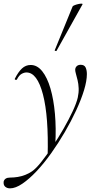

<svg xmlns="http://www.w3.org/2000/svg" viewBox="-74 -751 534 1052"><path d="M-19 281Q-35 281 -45.5 272Q-56 263 -54 244Q-48 222 -19 222Q2 222 23.5 218.5Q45 215 65 207Q85 199 101 188Q123 173 152 136.5Q181 100 213 52.5Q245 5 274 -45.5Q303 -96 324 -141Q345 -186 352 -216Q358 -243 357 -267.5Q356 -292 351 -312Q346 -332 342 -346.5Q338 -361 338 -368Q338 -380 346 -388Q354 -396 368 -396Q388 -396 395 -381.5Q402 -367 402 -345Q402 -308 386.5 -257Q371 -206 343.5 -146.5Q316 -87 281 -27Q246 33 206.5 88.5Q167 144 126.5 187Q86 230 48.5 255.5Q11 281 -19 281ZM187 108Q193 -112 161.5 -233Q130 -354 71 -354Q58 -354 44 -346Q30 -338 19 -316Q17 -312 11.5 -313.5Q6 -315 7 -319Q26 -357 46.5 -376Q67 -395 94 -395Q130 -395 157.5 -360.5Q185 -326 202.5 -266Q220 -206 227 -127.5Q234 -49 229 40ZM236 -473Q235 -470 229.5 -472Q224 -474 226 -476L324 -716Q326 -719 334.5 -722.5Q343 -726 354 -728.5Q365 -731 372.5 -731Q380 -731 378 -727Z"/></svg>

Font: Cormorant Garamond Light Light
Style: Italic
Weight: 300
Italic angle: -10°
Version: Version 4.001